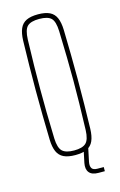

<svg xmlns="http://www.w3.org/2000/svg" viewBox="-111 -653 501 804"><g transform="rotate(-15 139.0 -251.5)"><path d="M139 5Q107.5 5 88.5 -4.2Q69.5 -13.5 60.8 -33.2Q52 -53 51 -85Q49.5 -138.5 48.8 -192.2Q48 -246 48 -299.5Q48 -353 48.8 -406.8Q49.5 -460.5 51 -514Q52 -546.5 60.8 -566.5Q69.5 -586.5 88.5 -595.8Q107.5 -605 139 -605Q170.5 -605 189.5 -595.8Q208.5 -586.5 217.2 -566.5Q226 -546.5 227 -514Q228.5 -460.5 229.2 -406.8Q230 -353 230 -299.5Q230 -246 229.2 -192.2Q228.5 -138.5 227 -85Q226 -53 217.2 -33.2Q208.5 -13.5 189.5 -4.2Q170.5 5 139 5ZM139 -15Q175 -15 190.2 -29.5Q205.5 -44 207 -85Q209 -148.5 210 -200Q211 -251.5 211 -299.5Q211 -347.5 210 -399Q209 -450.5 207 -514Q205.5 -556 190.8 -570.5Q176 -585 139 -585Q102.5 -585 87.5 -570.5Q72.5 -556 71 -514Q69 -450.5 68.2 -399Q67.5 -347.5 67.5 -299.5Q67.5 -251.5 68.2 -200Q69 -148.5 71 -85Q72.5 -44 87.8 -29.5Q103 -15 139 -15ZM240 102H213Q184.5 102 172.8 87.5Q161 73 166 47L178 -10H198L186 47Q182.5 65.5 188.8 74.8Q195 84 213 84H240Z"/></g></svg>

Font: Big Shoulders Display Thin Thin
Style: Regular
Weight: 250
Version: Version 2.002